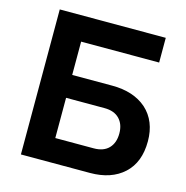

<svg xmlns="http://www.w3.org/2000/svg" viewBox="-105 -809 878 908"><g transform="rotate(15 334.0 -355.0)"><path d="M415 0Q519 0 580 -56Q641 -112 641 -215Q641 -314 578 -371Q515 -426 410 -426H214V-589H596V-710H77V0ZM214 -314H402Q450 -314 475.5 -287.5Q501 -261 501 -216Q501 -170 475.5 -143.5Q450 -117 402 -117H214Z"/></g></svg>

Font: RT Raleway Bold
Style: Regular
Weight: 400
Designer: Matt McInerney, Pablo Impallari, Rodrigo Fuenzalida — Edited by Milan Moffatt in April 2016
Foundry: Matt McInerney, Pablo Impallari, Rodrigo Fuenzalida — Edited by Milan Moffatt in April 2016
Version: Version 3.001